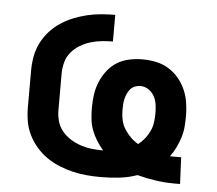

<svg xmlns="http://www.w3.org/2000/svg" viewBox="-44 -576 713 632"><g transform="rotate(5 312.5 -260.0)"><path d="M554 8Q523 8 492 3.5Q461 -1 431 -9Q403 1 372.5 4.5Q342 8 311 8Q288 8 264.5 6Q241 4 218 -1.5Q195 -7 173 -16Q151 -25 131.5 -38.5Q112 -52 96.5 -70Q81 -88 70.5 -109Q60 -130 56 -153Q52 -176 52 -200V-320Q52 -344 56 -367Q60 -390 70.5 -411.5Q81 -433 97 -451Q113 -469 132.5 -482Q152 -495 174 -504Q196 -513 219 -518.5Q242 -524 265.5 -526Q289 -528 312 -528V-440Q294 -440 275 -438Q256 -436 238 -430.5Q220 -425 203.5 -415Q187 -405 175 -390.5Q163 -376 158 -357.5Q153 -339 153 -320V-200Q153 -181 158 -163Q163 -145 175 -130.5Q187 -116 203 -106Q219 -96 237 -90Q255 -84 273.5 -82Q292 -80 311 -80Q311 -80 311 -80Q311 -80 311 -80Q299 -94 289 -110Q279 -126 272.5 -143.5Q266 -161 264 -179.5Q262 -198 262 -217Q262 -239 265 -260.5Q268 -282 276.5 -302.5Q285 -323 298.5 -340.5Q312 -358 330.5 -369.5Q349 -381 371 -385.5Q393 -390 414 -390Q437 -390 459 -385.5Q481 -381 500 -369.5Q519 -358 533.5 -341Q548 -324 557 -303.5Q566 -283 569.5 -261Q573 -239 573 -217Q573 -199 571.5 -181Q570 -163 564.5 -145.5Q559 -128 551 -111.5Q543 -95 532 -80Q538 -80 544 -80Q550 -80 556 -80Q559 -80 562 -80Q565 -80 569 -80L573 8Q568 8 563.5 8Q559 8 554 8ZM424 -111Q436 -120 445.5 -132Q455 -144 461.5 -158Q468 -172 470 -187Q472 -202 472 -217Q472 -231 470 -245.5Q468 -260 461 -273Q454 -286 441.5 -294Q429 -302 415 -302Q406 -302 397 -298.5Q388 -295 382 -288Q376 -281 372 -272Q368 -263 366 -254Q364 -245 363.5 -235.5Q363 -226 363 -217Q363 -201 366.5 -185Q370 -169 378.5 -155.5Q387 -142 398.5 -130.5Q410 -119 424 -111Z"/></g></svg>

Font: Zed Sans Semibold
Style: Regular
Weight: 600
Designer: Belleve Invis
Foundry: Belleve Invis
Version: Version 1.0.0; ttfautohint (v1.8.4)